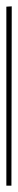

<svg xmlns="http://www.w3.org/2000/svg" viewBox="145 -245 57 605"><g transform="rotate(90 173.5 57.5)"><path d="M-109 49 456 50V66H-108Z"/></g></svg>

Font: Kapakana Light
Style: Regular
Weight: 300
Designer: Kyosuke Nagai
Version: Version 1.000